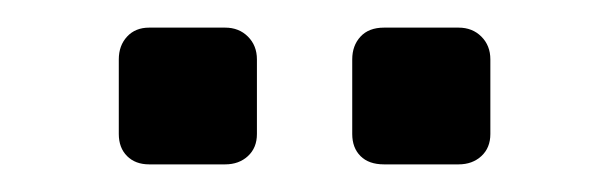

<svg xmlns="http://www.w3.org/2000/svg" viewBox="-20 -740 441 139"><path d="M258 -621Q247 -621 241 -627Q235 -633 235 -643V-697Q235 -707 241 -713.5Q247 -720 258 -720H312Q322 -720 328.5 -713.5Q335 -707 335 -697V-643Q335 -633 328.5 -627Q322 -621 312 -621ZM88 -621Q78 -621 72 -627Q66 -633 66 -643V-697Q66 -707 72 -713.5Q78 -720 88 -720H143Q153 -720 159.5 -713.5Q166 -707 166 -697V-643Q166 -633 159.5 -627Q153 -621 143 -621Z"/></svg>

Font: RubikRegular
Style: Regular
Weight: 400
Designer: Hubert and Fischer
Foundry: Hubert and Fischer
Version: Version 2.300;gftools[0.9.30]